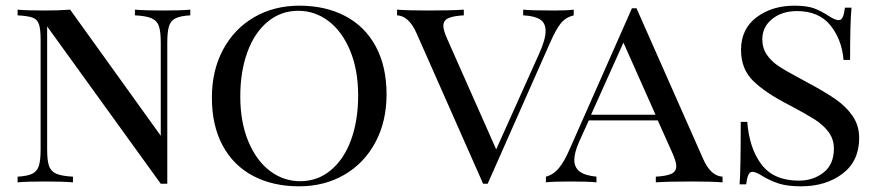

<svg xmlns="http://www.w3.org/2000/svg" viewBox="-20 -642 3096 676"><path d="M650 -588Q615 -586 598 -577.5Q581 -569 575 -549.5Q569 -530 569 -492V5H546L146 -549V-116Q146 -77 152.5 -58Q159 -39 178 -30.5Q197 -22 237 -20V0Q201 -3 135 -3Q75 -3 42 0V-20Q77 -22 94 -30.5Q111 -39 117 -58.5Q123 -78 123 -116V-502Q123 -540 117 -557Q111 -574 94.5 -580Q78 -586 42 -588V-608Q75 -605 135 -605Q189 -605 227 -608L546 -164V-492Q546 -531 539.5 -550Q533 -569 514 -577.5Q495 -586 455 -588V-608Q491 -605 557 -605Q617 -605 650 -608Z M1341 -310Q1341 -214 1301.5 -140.5Q1262 -67 1192 -26.5Q1122 14 1033 14Q941 14 871.5 -22.5Q802 -59 764 -129.5Q726 -200 726 -298Q726 -394 765.5 -467.5Q805 -541 875 -581.5Q945 -622 1034 -622Q1126 -622 1195.5 -585.5Q1265 -549 1303 -478.5Q1341 -408 1341 -310ZM826 -302Q826 -213 854 -145Q882 -77 930 -40.5Q978 -4 1037 -4Q1098 -4 1144.5 -42.5Q1191 -81 1216 -149.5Q1241 -218 1241 -306Q1241 -395 1213 -463Q1185 -531 1137 -567.5Q1089 -604 1030 -604Q969 -604 922.5 -565.5Q876 -527 851 -458.5Q826 -390 826 -302Z M2000 -608V-588Q1972 -581 1955 -560.5Q1938 -540 1916 -490L1697 5H1681L1447 -524Q1420 -586 1378 -588V-608Q1419 -605 1485 -605Q1571 -605 1613 -608V-588Q1576 -586 1558.5 -578Q1541 -570 1541 -551Q1541 -535 1555 -504L1727 -116L1876 -448Q1901 -502 1901 -533Q1901 -561 1881.5 -573.5Q1862 -586 1822 -588V-608Q1852 -605 1933 -605Q1975 -605 2000 -608Z M2524 -20V0Q2484 -3 2417 -3Q2331 -3 2289 0V-20Q2326 -22 2343.5 -30Q2361 -38 2361 -57Q2361 -73 2347 -104L2296 -218H2053L2019 -143Q2002 -104 2002 -79Q2002 -53 2020.5 -38.5Q2039 -24 2080 -20V0Q2050 -3 1989 -3Q1928 -3 1902 0V-20Q1929 -27 1948 -50.5Q1967 -74 1984 -113L2205 -613H2221L2455 -84Q2482 -22 2524 -20ZM2288 -238 2175 -492 2061 -238Z M2899 -585Q2921 -571 2933 -571Q2942 -571 2947 -581.5Q2952 -592 2955 -615H2978Q2973 -563 2973 -431H2950Q2944 -503 2903.5 -553Q2863 -603 2786 -603Q2733 -603 2698.5 -575Q2664 -547 2664 -504Q2664 -473 2679.5 -450Q2695 -427 2719.5 -410.5Q2744 -394 2789 -370L2822 -352Q2884 -319 2921.5 -293Q2959 -267 2982 -233.5Q3005 -200 3005 -156Q3005 -75 2946.5 -30.5Q2888 14 2800 14Q2752 14 2721.5 4Q2691 -6 2663 -23Q2641 -37 2629 -37Q2620 -37 2615 -26.5Q2610 -16 2607 7H2584Q2588 -42 2588 -213H2611Q2618 -120 2661 -63Q2704 -6 2793 -6Q2843 -6 2879.5 -34.5Q2916 -63 2916 -119Q2916 -152 2897 -177.5Q2878 -203 2846 -223Q2814 -243 2757 -273Q2675 -315 2632 -357Q2589 -399 2589 -466Q2589 -540 2643.5 -581Q2698 -622 2777 -622Q2821 -622 2846.5 -612.5Q2872 -603 2899 -585Z"/></svg>

Font: Playfair Display SC
Style: Regular
Weight: 400
Designer: Claus Eggers Sørensen
Foundry: Claus Eggers Sørensen
Version: Version 1.200; ttfautohint (v1.6)